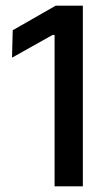

<svg xmlns="http://www.w3.org/2000/svg" viewBox="-20 -659 382 679"><path d="M173 0V-535.5H166L22.5 -455L25 -552L177 -639H273V0Z"/></svg>

Font: Anek Latin Medium Medium
Style: Regular
Weight: 500
Version: Version 1.003